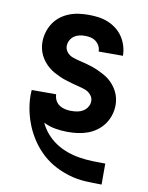

<svg xmlns="http://www.w3.org/2000/svg" viewBox="-84 -589 668 865"><g transform="rotate(10 250.0 -156.5)"><path d="M440 215Q404 215 367 213Q330 211 295 201Q260 191 227.5 174Q195 157 168 132.5Q141 108 120 77.5Q99 47 85 13.5Q71 -20 63.5 -56Q56 -92 56 -129Q56 -134 56.5 -139Q57 -144 57 -150H169Q169 -136 175.5 -123Q182 -110 194 -102Q206 -94 220 -91Q234 -88 248 -88Q263 -88 277 -90.5Q291 -93 303 -100.5Q315 -108 322.5 -120.5Q330 -133 330 -147Q330 -163 319 -175.5Q308 -188 293.5 -193.5Q279 -199 263.5 -202.5Q248 -206 233 -210.5Q218 -215 203 -219.5Q188 -224 173.5 -230.5Q159 -237 145.5 -244.5Q132 -252 120 -262Q108 -272 98 -284.5Q88 -297 81 -311Q74 -325 70.5 -340.5Q67 -356 67 -372Q67 -394 73.5 -416.5Q80 -439 92.5 -458Q105 -477 123 -491Q141 -505 162.5 -513.5Q184 -522 206.5 -525Q229 -528 252 -528Q274 -528 296.5 -525Q319 -522 340 -513.5Q361 -505 379 -491Q397 -477 409.5 -458Q422 -439 428.5 -417Q435 -395 435 -373H324Q324 -386 318 -398Q312 -410 301.5 -418Q291 -426 278 -429Q265 -432 252 -432Q238 -432 225 -429Q212 -426 201.5 -418.5Q191 -411 184.5 -398.5Q178 -386 178 -373Q178 -357 188.5 -344.5Q199 -332 214 -326.5Q229 -321 244 -317.5Q259 -314 274.5 -310Q290 -306 305 -301Q320 -296 334 -289.5Q348 -283 362 -275.5Q376 -268 388 -258Q400 -248 410 -235.5Q420 -223 427 -209Q434 -195 437.5 -179.5Q441 -164 441 -149Q441 -125 434 -102.5Q427 -80 413.5 -61Q400 -42 381 -28Q362 -14 340 -6Q318 2 295 5Q272 8 248 8Q220 8 191.5 3Q163 -2 138 -15Q150 11 169.5 33.5Q189 56 213.5 72Q238 88 266 98Q294 108 323 112.5Q352 117 381.5 118Q411 119 440 119H441V215Z"/></g></svg>

Font: Zed Mono
Style: Bold
Weight: 700
Monospace: yes
Designer: Belleve Invis
Foundry: Belleve Invis
Version: Version 1.0.0; ttfautohint (v1.8.4)